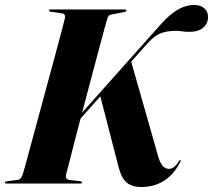

<svg xmlns="http://www.w3.org/2000/svg" viewBox="-36 -738 856 772"><path d="M229 -34Q227.5 -27 230.5 -21.5Q233.5 -16 243.5 -14.5L285.5 -9.5Q289 -9 291.5 -8Q294 -7 294 -4.5Q294 -2.5 292 -1.2Q290 0 286.5 0H-10Q-13 0 -14.5 -1Q-16 -2 -16 -3.5Q-16 -6 -14.2 -7.2Q-12.5 -8.5 -9.5 -9L33.5 -14.5Q42.5 -15.5 47.8 -22Q53 -28.5 56 -38.5Q59.5 -50.5 69.8 -87.5Q80 -124.5 94.2 -177.8Q108.5 -231 125.2 -292Q142 -353 158.2 -414Q174.5 -475 188.8 -527.2Q203 -579.5 212.5 -615.8Q222 -652 224.5 -663Q227 -673.5 223.5 -678.8Q220 -684 209 -685L167.5 -691Q163.5 -691.5 162.2 -692.8Q161 -694 161 -696Q161 -698 162.8 -699Q164.5 -700 167.5 -700H466Q469 -700 470.5 -698.8Q472 -697.5 472 -695.5Q472 -693.5 470.8 -692.2Q469.5 -691 465.5 -690L413.5 -680Q405 -678.5 401.5 -675Q398 -671.5 395 -661.5Q392 -651 382 -615Q372 -579 358 -526.2Q344 -473.5 327.8 -412.2Q311.5 -351 295.2 -289.5Q279 -228 265.2 -174.2Q251.5 -120.5 242 -83.2Q232.5 -46 229 -34ZM365.5 -358 489.5 -497 600.5 -107.5Q608.5 -80.5 619.2 -69.8Q630 -59 643 -59Q654 -59 663.5 -66.2Q673 -73.5 683.5 -90Q686.5 -95.5 689.5 -94Q691 -93.5 690.8 -92Q690.5 -90.5 689.5 -88Q673 -55 650 -32.2Q627 -9.5 597.2 2.2Q567.5 14 532 14Q495 14 473.5 -3.8Q452 -21.5 440 -69ZM231.5 -198 224 -206.5 605 -634Q630.5 -663 653.5 -681.5Q676.5 -700 699 -709Q721.5 -718 744.5 -718Q771.5 -718 786 -704.2Q800.5 -690.5 800.5 -669.5Q800.5 -643.5 781.2 -626.8Q762 -610 725 -610Q708 -610 696.2 -612Q684.5 -614 671.5 -614Q636 -614 610.5 -604.5Q585 -595 556.5 -563Z"/></svg>

Font: Fraunces 120pt
Style: Bold Italic
Weight: 700
Italic angle: -16°
Version: Version 1.000;[b76b70a41]